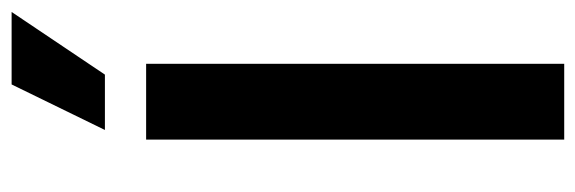

<svg xmlns="http://www.w3.org/2000/svg" viewBox="-354 -648 1001 334"><g transform="rotate(-90 147.0 -480.5)"><path d="M203.5 -727.3V0H71.7V-727.3ZM88.4 -799 167.6 -961.3H293.7L184.7 -799Z"/></g></svg>

Font: Inter UI Semi Bold
Style: Regular
Weight: 600
Designer: Rasmus Andersson
Foundry: rsms
Version: 3.2;8d6f07862